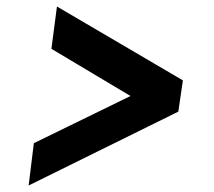

<svg xmlns="http://www.w3.org/2000/svg" viewBox="-20 -625 658 590"><path d="M68 -55 84 -185 381 -330 138 -475 155 -605 542 -378 528 -282Z"/></svg>

Font: Hermit
Style: Bold Italic
Weight: 700
Italic angle: -10°
Designer: Pablo Caro
Version: Version 2.000;PS 002.000;hotconv 1.0.88;makeotf.lib2.5.64775